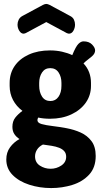

<svg xmlns="http://www.w3.org/2000/svg" viewBox="-20 -738 518 975"><path d="M240 217Q181 217 128.5 200Q76 183 44 150.5Q12 118 12 72Q12 36 31 10Q50 -16 79 -32Q63 -42 53 -57Q43 -72 43 -94Q43 -122 57.5 -140.5Q72 -159 94 -175Q63 -198 46 -230.5Q29 -263 29 -302V-317Q29 -366 54.5 -403Q80 -440 126.5 -461Q173 -482 234 -482Q266 -482 295 -475.5Q324 -469 347 -458Q365 -502 378 -515Q391 -528 404 -528Q432 -528 447.5 -512Q463 -496 463 -482Q463 -474 459 -466.5Q455 -459 447 -452Q438 -444 426.5 -435.5Q415 -427 404 -416Q423 -396 432.5 -371Q442 -346 442 -317V-302Q442 -254 415.5 -216.5Q389 -179 342 -157Q295 -135 234 -135Q201 -135 174 -141Q172 -137 171 -134Q170 -131 170 -128Q170 -114 191.5 -108Q213 -102 246.5 -98Q280 -94 318 -87Q356 -80 389.5 -65Q423 -50 444.5 -21.5Q466 7 466 54Q466 113 432.5 149Q399 185 347.5 201Q296 217 240 217ZM237 119Q267 119 291.5 102.5Q316 86 316 58Q316 41 306.5 30Q297 19 280.5 12.5Q264 6 242.5 2.5Q221 -1 198 -4Q178 6 168 22Q158 38 158 56Q158 87 182.5 103Q207 119 237 119ZM236 -225Q262 -225 277 -246.5Q292 -268 292 -302V-317Q292 -348 277.5 -370Q263 -392 235 -392Q208 -392 193.5 -370Q179 -348 179 -317V-303Q179 -270 193.5 -247.5Q208 -225 236 -225ZM100 -567Q87 -567 78 -581.5Q69 -596 69 -613Q69 -626 75 -638Q81 -650 94 -657L198 -713Q208 -718 215 -718Q222 -718 232 -713L336 -657Q350 -650 355.5 -638Q361 -626 361 -613Q361 -596 352.5 -581.5Q344 -567 330 -567Q328 -567 325 -568Q322 -569 319 -570L215 -626L111 -570Q108 -569 105 -568Q102 -567 100 -567Z"/></svg>

Font: Dosis ExtraBold
Style: Regular
Weight: 800
Designer: EdgarTolentino, PabloImpallari, IginoMarini
Foundry: EdgarTolentino, PabloImpallari, IginoMarini
Version: Version 3.001; ttfautohint (v1.8.2)